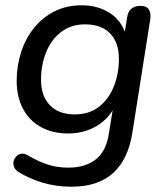

<svg xmlns="http://www.w3.org/2000/svg" viewBox="-20 -516 630 725"><path d="M250 189Q191 189 140 173.5Q89 158 49 133Q37 125 33 114Q29 103 31.5 92.5Q34 82 42 74Q50 66 61.5 64.5Q73 63 86 71Q121 92 157.5 104.5Q194 117 238 117Q302 117 341.5 86Q381 55 391 -11L409 -122L417 -121Q393 -69 345.5 -40.5Q298 -12 237 -12Q179 -12 135 -36Q91 -60 67 -105Q43 -150 43 -211Q43 -267 59.5 -318.5Q76 -370 108 -410Q140 -450 185.5 -473Q231 -496 289 -496Q349 -496 394.5 -467Q440 -438 457 -380L446 -363L460 -450Q463 -473 476.5 -483.5Q490 -494 511 -494Q533 -494 542 -480Q551 -466 547 -441L480 -16Q464 86 407 137.5Q350 189 250 189ZM262 -84Q317 -84 354 -113Q391 -142 410 -190Q429 -238 429 -294Q429 -355 396 -389.5Q363 -424 301 -424Q248 -424 210.5 -395Q173 -366 154 -318.5Q135 -271 135 -215Q135 -153 168.5 -118.5Q202 -84 262 -84Z"/></svg>

Font: Nunito ExtraLight Medium
Style: Italic
Weight: 500
Italic angle: -9°
Version: Version 3.602